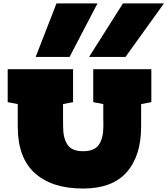

<svg xmlns="http://www.w3.org/2000/svg" viewBox="-20 -1091 977 1120"><path d="M464.8 8.8Q283.7 8.8 183.6 -80.8Q83.5 -170.4 83.5 -353V-483.9L24.9 -495.1V-687.5H406.2V-495.1L347.7 -483.9V-402.3Q347.7 -392.1 347.9 -381.8Q348.1 -371.6 348.1 -362.3V-352.1Q348.1 -286.1 373.3 -247.6Q398.4 -209 464.8 -209Q531.7 -209 557.4 -247.8Q583 -286.6 583 -353V-364.3Q583 -373 582.8 -383.1Q582.5 -393.1 582.5 -403.3V-483.9L523.9 -495.1V-687.5H862.8V-495.1L803.7 -483.9Q803.2 -476.6 803.2 -469.5Q803.2 -462.4 803.2 -455.6V-353Q803.2 -181.2 718.8 -86.2Q634.3 8.8 464.8 8.8ZM499.5 -758.8 697.3 -1071.3H936.5L711.9 -758.8ZM188 -758.8 309.6 -1071.3H548.8L385.7 -758.8Z"/></svg>

Font: Holtwood One SC
Style: Regular
Weight: 400
Designer: Vernon Adams
Foundry: Vernon Adams
Version: Version 1.100; ttfautohint (v1.8.4.7-5d5b)